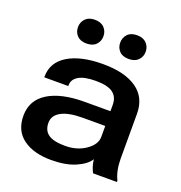

<svg xmlns="http://www.w3.org/2000/svg" viewBox="-132 -843 909 965"><g transform="rotate(20 322.0 -360.0)"><path d="M39.6 -152.8Q39.6 -73.2 95.5 -32Q151.4 9.3 245.6 9.3Q324.2 9.3 376.2 -13.7Q428.2 -36.6 447.3 -67.9Q448.7 -49.3 454.8 -30.5Q460.9 -11.7 467.8 0H595.2V-7.8Q584.5 -28.3 578.6 -56.4Q572.8 -84.5 572.8 -116.2V-356.4Q572.8 -443.8 508.5 -488.5Q444.3 -533.2 328.1 -533.2Q209.5 -533.2 140.9 -491.5Q72.3 -449.7 72.3 -374V-369.6H200.7V-374.5Q200.7 -405.3 231 -423.3Q261.2 -441.4 322.8 -441.4Q385.7 -441.4 414.3 -420.4Q442.9 -399.4 442.9 -356.9V-323.2H305.7Q180.2 -323.2 109.9 -279.5Q39.6 -235.8 39.6 -152.8ZM169.9 -162.1Q169.9 -201.7 209.2 -223.1Q248.5 -244.6 323.7 -244.6H443.8V-186.5Q443.8 -145.5 397.7 -113.5Q351.6 -81.5 288.1 -81.5Q226.1 -81.5 198 -101.3Q169.9 -121.1 169.9 -162.1ZM145 -664.6Q145 -638.2 162.4 -619.9Q179.7 -601.6 212.9 -601.6Q246.1 -601.6 263.7 -619.9Q281.2 -638.2 281.2 -664.6Q281.2 -691.4 263.7 -710Q246.1 -728.5 212.9 -728.5Q180.2 -728.5 162.6 -710Q145 -691.4 145 -664.6ZM371.1 -664.1Q371.1 -637.7 388.2 -619.4Q405.3 -601.1 439 -601.1Q471.7 -601.1 489.5 -619.4Q507.3 -637.7 507.3 -664.1Q507.3 -690.9 489.5 -709.5Q471.7 -728 439 -728Q405.8 -728 388.4 -709.5Q371.1 -690.9 371.1 -664.1Z"/></g></svg>

Font: Roboto Flex
Style: wght 600 wdth 140 opsz 13.0 GRAD 0.00 slnt 0.00 XTRA 468 XOPQ 96 YOPQ 79 YTLC 514 YTUC 712 YTAS 750 YTDE -203.00 YTFI 738
Weight: 600
Width: 8
Designer: Berlow after Robertson
Foundry: Google
Version: Version 3.100